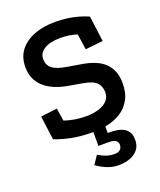

<svg xmlns="http://www.w3.org/2000/svg" viewBox="-153 -705 866 1036"><g transform="rotate(-20 280.0 -187.0)"><path d="M282 20.2Q208 20.2 154.2 8.9Q100.5 -2.5 62 -18L43.8 -155L138.2 -166.2L149.2 -93.5Q177.8 -83.5 208.6 -78.4Q239.5 -73.2 274.2 -73.2Q311.8 -73.2 343.8 -82.6Q375.8 -92 394.9 -111.4Q414 -130.8 414 -161Q414 -192 394.4 -214.6Q374.8 -237.2 313 -247.5L240.8 -260Q151 -275.2 102.9 -319.2Q54.8 -363.2 54.8 -434.5Q54.8 -492.2 85.9 -531.2Q117 -570.2 170 -589.8Q223 -609.2 289 -609.2Q322.8 -609.2 354.4 -605.1Q386 -601 416.2 -592.9Q446.5 -584.8 476 -571.8L495.2 -424.5L394 -413.8L381 -503.5Q360.2 -510.8 336.1 -514.5Q312 -518.2 285.5 -518.2Q226.8 -518.2 193.4 -497.8Q160 -477.2 160 -443.2Q160 -408 184.1 -388.4Q208.2 -368.8 264.8 -359.5L339.2 -347Q435.5 -332.5 477.1 -288.9Q518.8 -245.2 518.8 -175.8Q518.8 -117.8 497.1 -79.6Q475.5 -41.5 440.2 -19.6Q405 2.2 363.2 11.2Q321.5 20.2 282 20.2ZM349.5 235Q319.8 235 295.8 227Q271.8 219 253.5 208.5Q235.2 198 223.8 189.8L256.2 141.5Q276.2 154 298.1 162.2Q320 170.5 348.2 170.5Q371 170.5 381.1 159.8Q391.2 149 391.2 132Q391.2 119 380 109.2Q368.8 99.5 338 99.5H280V0H351V51Q414.8 49.5 446.2 69.8Q477.8 90 477.8 136.5Q477.8 170.5 460.2 192Q442.8 213.5 413.9 224.2Q385 235 349.5 235Z"/></g></svg>

Font: Podkova VF Beta
Style: Regular
Weight: 400
Designer: Ilya Yudin
Foundry: Cyreal (www.cyreal.org)
Version: Version 2.100